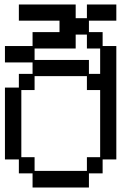

<svg xmlns="http://www.w3.org/2000/svg" viewBox="-20 -807 540 855"><path d="M64 -97H2V-417H64V-478H125V-529H2V-602H125V-664H245V-715H64V-787H317V-726H367V-787H498V-715H376V-664H437V-602H498V-97H437V-35H376V28H125V-35H64ZM376 -540V-478H426V-591H367V-653H317V-591H134V-540ZM367 -46V-107H426V-406H367V-468H134V-406H75V-107H134V-46Z"/></svg>

Font: DotGothic16
Style: Regular
Weight: 400
Designer: Fontworks Inc.
Foundry: Fontworks Inc.
Version: Version 1.100